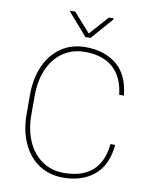

<svg xmlns="http://www.w3.org/2000/svg" viewBox="-98 -976 843 1059"><g transform="rotate(10 324.0 -447.0)"><path d="M554.7 -217.8C540.5 -78.6 460 -16.6 327.6 -16.6C281.7 -16.6 241.7 -28.3 207 -52.2C137.7 -99.1 96.7 -187.5 96.7 -302.2V-409.7C96.7 -581.1 189.9 -694.3 327.6 -694.3C462.4 -694.3 540.5 -624.5 554.7 -494.1H581.1C573.7 -569.8 547.9 -627 502.4 -664.6C457 -702.1 398.9 -720.7 327.6 -720.7C275.4 -720.7 230.5 -707.5 191.9 -681.6C114.7 -628.9 70.3 -532.2 70.3 -408.7V-302.2C70.3 -240.2 81.1 -186 102.1 -139.2C144.5 -45.4 223.6 9.8 327.6 9.8C398.9 9.8 457 -8.8 502.4 -46.4C547.9 -84 573.7 -141.1 581.1 -217.8ZM208.5 -903.8V-898.4L315.9 -775.4H344.7L451.2 -897.5V-903.8H425.3L330.6 -797.9L236.3 -903.8Z"/></g></svg>

Font: Vazirmatn Thin
Style: Regular
Weight: 100
Designer: Saber Rastikerdar
Foundry: Saber Rastikerdar
Version: Version 33.003